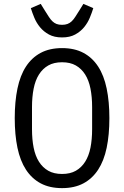

<svg xmlns="http://www.w3.org/2000/svg" viewBox="-20 -958 640 990"><path d="M56 -349Q56 -434 70 -501.5Q84 -569 114 -615Q144 -661 190 -685.5Q236 -710 300 -710Q364 -710 410 -685.5Q456 -661 486 -615Q516 -569 530 -501.5Q544 -434 544 -349Q544 -263 530 -196Q516 -129 486 -83Q456 -37 410 -12.5Q364 12 300 12Q236 12 190 -12.5Q144 -37 114 -83Q84 -129 70 -196Q56 -263 56 -349ZM455 -292V-406Q455 -458 446.5 -501Q438 -544 419 -574Q400 -604 371 -620.5Q342 -637 300 -637Q258 -637 229 -620.5Q200 -604 181 -574Q162 -544 153.5 -501Q145 -458 145 -406V-292Q145 -239 153.5 -196.5Q162 -154 181 -124Q200 -94 229 -77.5Q258 -61 300 -61Q342 -61 371 -77.5Q400 -94 419 -124Q438 -154 446.5 -196.5Q455 -239 455 -292ZM139 -916 190 -938 211 -904Q223 -885 232 -871Q241 -857 250.5 -848Q260 -839 271.5 -834.5Q283 -830 300 -830Q316 -830 328 -834.5Q340 -839 349.5 -848Q359 -857 368 -871Q377 -885 389 -904L410 -938L461 -916Q454 -893 443 -866.5Q432 -840 413.5 -817.5Q395 -795 367.5 -780Q340 -765 300 -765Q260 -765 232.5 -780Q205 -795 186.5 -817.5Q168 -840 157 -866.5Q146 -893 139 -916Z"/></svg>

Font: IBM Plaex Mono
Style: Regular
Weight: 400
Designer: Mike Abbink, Paul van der Laan, Pieter van Rosmalen
Foundry: Bold Monday
Version: Version 2.003